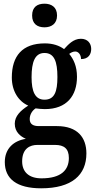

<svg xmlns="http://www.w3.org/2000/svg" viewBox="-20 -782 519 1040"><path d="M221 -634C258 -634 289 -653 289 -698C289 -744 258 -762 221 -762C182 -762 154 -744 154 -698C154 -653 182 -634 221 -634ZM203 238C369 238 448 166 448 49C448 -37 400 -99 288 -99H190C159 -99 141 -110 141 -137C141 -164 157 -185 173 -195C184 -193 210 -191 223 -191C342 -191 397 -264 397 -366C397 -424 378 -462 355 -490C364 -497 375 -503 388 -503C404 -503 419 -486 419 -462C459 -462 474 -488 474 -517C474 -547 455 -572 418 -572C377 -572 349 -540 327 -516C301 -535 267 -547 223 -547C101 -547 44 -479 44 -362C44 -289 80 -233 133 -210C91 -183 60 -153 60 -112C60 -67 91 -43 120 -30C55 -20 6 22 6 96C6 187 71 238 203 238ZM221 -242C170 -242 151 -286 151 -364C151 -446 169 -495 221 -495C274 -495 291 -448 291 -365C291 -285 275 -242 221 -242ZM205 184C135 184 100 148 100 92C100 21 144 3 182 3H278C327 3 353 23 353 74C353 139 311 184 205 184Z"/></svg>

Font: Noto Serif Bengali Condensed SemiBold
Style: Regular
Weight: 600
Width: 3
Designer: Juan Bruce, Universal Thirst, Indian Type Foundry and the Monotype Design Team.
Foundry: Monotype Imaging Inc.
Version: Version 2.003